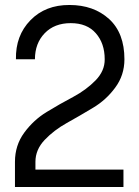

<svg xmlns="http://www.w3.org/2000/svg" viewBox="-20 -750 559 770"><path d="M40 0V-101.1Q40 -167 77.1 -217.8Q114.3 -268.6 167 -300.8Q219.7 -333 273.4 -361.3Q326.2 -389.6 363.3 -427.7Q400.4 -465.8 399.9 -512.2Q399.9 -576.2 364.3 -616.7Q329.1 -657.2 263.7 -657.2Q198.2 -657.2 159.2 -616.7Q120.1 -576.2 120.1 -512.2H43.9Q42 -607.4 102.1 -668.9Q162.1 -730.5 258.8 -730Q355.5 -730 417.5 -673.8Q479 -617.7 479 -512.2Q479 -448.2 441.9 -398.4Q405.3 -348.6 352.5 -317.4Q299.8 -285.6 248 -256.8Q196.3 -228 159.2 -189Q122.1 -149.9 122.1 -101.1V-69.8H475.1V0Z"/></svg>

Font: Arcon-Regular
Style: Regular
Weight: 400
Designer: M. Zarth
Foundry: martin zarth - visuelle & digitale kommunikation
Version: Version 1.131;PS 001.131;hotconv 1.0.70;makeotf.lib2.5.58329